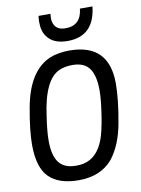

<svg xmlns="http://www.w3.org/2000/svg" viewBox="-109 -1109 876 1193"><g transform="rotate(-10 328.5 -512.5)"><path d="M560 -852ZM372 -852Q282 -852 244 -905Q217 -938 217 -999Q217 -1017 220 -1037H295Q293 -1023 293 -1011Q293 -974 312.5 -953Q332 -932 372 -932Q470 -932 481 -1037H560Q540 -852 372 -852ZM290 12Q165 12 103 -49.5Q41 -111 41 -255Q41 -345 67 -487Q108 -712 248 -771Q301 -792 370 -792Q620 -792 620 -541Q620 -440 593 -293Q569 -160 504 -77Q428 12 290 12ZM294 -80Q427 -80 473 -239Q489 -297 501 -380.5Q513 -464 513 -516Q513 -609 480.5 -654.5Q448 -700 374 -700Q325 -700 290 -684Q191 -641 161 -413Q147 -321 147 -262Q147 -168 181 -124Q215 -80 286 -80Z"/></g></svg>

Font: Tanohe Sans Medium
Style: Italic
Weight: 500
Designer: Village Type and Design LLC & Cristiano Sobral
Foundry: Cooper Hewitt Smithsonian Design Museum
Version: Version 1.00;September 29, 2021;FontCreator 13.0.0.2655 64-b